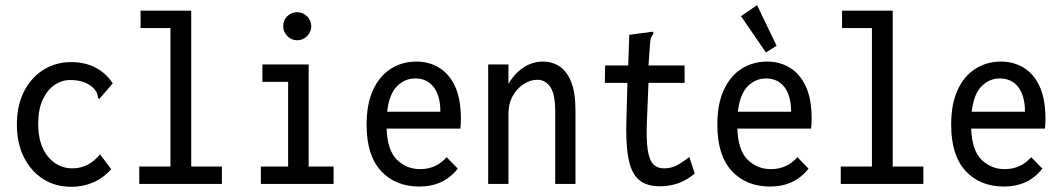

<svg xmlns="http://www.w3.org/2000/svg" viewBox="-20 -708 4090 739"><path d="M255 11Q193 11 146 -19Q99 -49 72 -103Q45 -157 45 -228Q45 -302 72.5 -356Q100 -410 147.5 -439.5Q195 -469 254 -469Q307 -469 348 -447.5Q389 -426 414 -387L369 -335L362 -327L357 -332Q356 -341 353.5 -348.5Q351 -356 340 -369Q321 -386 299.5 -393Q278 -400 250 -400Q218 -400 190 -381Q162 -362 144.5 -324.5Q127 -287 127 -231Q127 -151 164.5 -105.5Q202 -60 259 -60Q289 -60 315.5 -73Q342 -86 365 -114L408 -57Q377 -22 338 -5.5Q299 11 255 11Z M516 0V-67H636V-600H521V-667H716V-67H834V0Z M984 0V-67H1089V-393H990V-460H1168V-67H1264V0ZM1124 -553Q1102 -553 1086 -569Q1070 -585 1070 -607Q1070 -630 1085.5 -645.5Q1101 -661 1124 -661Q1146 -661 1162 -645Q1178 -629 1178 -607Q1178 -585 1162 -569Q1146 -553 1124 -553Z M1594 10Q1502 10 1446.5 -50Q1391 -110 1391 -228Q1391 -308 1416 -362Q1441 -416 1484.5 -443.5Q1528 -471 1583 -471Q1631 -471 1670 -447.5Q1709 -424 1731.5 -375.5Q1754 -327 1754 -250Q1754 -232 1752 -213H1468Q1471 -129 1508 -93Q1545 -57 1597 -57Q1659 -57 1699 -103L1742 -59Q1688 10 1594 10ZM1470 -278H1675Q1675 -339 1649.5 -372.5Q1624 -406 1578 -406Q1538 -406 1508 -376Q1478 -346 1470 -278Z M1859 0V-460H1937V-385Q1960 -425 1994.5 -448Q2029 -471 2070 -471Q2105 -471 2133.5 -452.5Q2162 -434 2178.5 -392.5Q2195 -351 2195 -281V0H2117V-279Q2117 -346 2098 -373.5Q2079 -401 2048 -401Q2022 -401 1996.5 -385Q1971 -369 1954 -339.5Q1937 -310 1937 -269V0Z M2520 9Q2468 9 2439 -16Q2410 -41 2399 -97.5Q2388 -154 2391 -246L2395 -389H2308L2309 -456H2398L2402 -574L2484 -585L2494 -586L2495 -578Q2490 -572 2486.5 -564.5Q2483 -557 2482 -540L2476 -456H2615V-389H2476L2470 -243Q2467 -171 2473 -131.5Q2479 -92 2494.5 -76Q2510 -60 2535 -60Q2565 -60 2588 -73Q2611 -86 2633 -104L2654 -40Q2623 -14 2590 -2.5Q2557 9 2520 9Z M2944 10Q2852 10 2796.5 -50Q2741 -110 2741 -228Q2741 -308 2766 -362Q2791 -416 2834.5 -443.5Q2878 -471 2933 -471Q2981 -471 3020 -447.5Q3059 -424 3081.5 -375.5Q3104 -327 3104 -250Q3104 -232 3102 -213H2818Q2821 -129 2858 -93Q2895 -57 2947 -57Q3009 -57 3049 -103L3092 -59Q3038 10 2944 10ZM2820 -278H3025Q3025 -339 2999.5 -372.5Q2974 -406 2928 -406Q2888 -406 2858 -376Q2828 -346 2820 -278ZM2928 -506 2832 -646 2894 -688 2969 -532Z M3216 0V-67H3336V-600H3221V-667H3416V-67H3534V0Z M3844 10Q3752 10 3696.5 -50Q3641 -110 3641 -228Q3641 -308 3666 -362Q3691 -416 3734.5 -443.5Q3778 -471 3833 -471Q3881 -471 3920 -447.5Q3959 -424 3981.5 -375.5Q4004 -327 4004 -250Q4004 -232 4002 -213H3718Q3721 -129 3758 -93Q3795 -57 3847 -57Q3909 -57 3949 -103L3992 -59Q3938 10 3844 10ZM3720 -278H3925Q3925 -339 3899.5 -372.5Q3874 -406 3828 -406Q3788 -406 3758 -376Q3728 -346 3720 -278Z"/></svg>

Font: Inconsolata SemiCondensed Medium
Style: Regular
Weight: 500
Width: 4
Monospace: yes
Designer: Raph Levien, Cyreal, Brenton Simpson
Foundry: Raph Levien, Cyreal, Google
Version: Version 3.001; ttfautohint (v1.8.2.53-6de2)